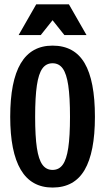

<svg xmlns="http://www.w3.org/2000/svg" viewBox="-20 -842 478 872"><path d="M26.4 -311.5Q26.4 -473.6 74.2 -554.2Q122 -634.8 218.8 -634.8Q317.5 -634.8 364.3 -555.2Q411.1 -475.6 411.1 -311.5Q411.1 -150.4 364.3 -70.3Q317.5 9.8 218.8 9.8Q122.1 9.8 74.2 -71.3Q26.4 -152.3 26.4 -311.5ZM297.9 -311.5Q297.9 -401.4 290 -454.2Q282.2 -506.9 265 -530.8Q247.9 -554.7 218.7 -554.7Q189.5 -554.7 172.4 -530.8Q155.3 -507 147.5 -454.3Q139.6 -401.5 139.6 -311.6Q139.6 -222.7 147.5 -170.3Q155.3 -118 172.5 -94.2Q189.6 -70.3 218.8 -70.3Q248 -70.3 265.1 -94.2Q282.2 -118 290 -170.3Q297.9 -222.5 297.9 -311.5ZM144.5 -822.3H293L373 -682.6H272.5L185.5 -792H252L165 -682.6H64.5Z"/></svg>

Font: Sudo Var
Style: Regular
Weight: 400
Monospace: yes
Designer: Jens Kutilek
Foundry: Jens Kutilek
Version: Version 0.065;FEAKit 1.0